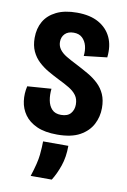

<svg xmlns="http://www.w3.org/2000/svg" viewBox="-86 -593 571 861"><g transform="rotate(10 199.5 -162.5)"><path d="M200 13Q144 13 107.5 -3.5Q71 -20 51.5 -47.5Q32 -75 27.5 -109Q23 -143 31 -177L140 -185Q137 -157 141.5 -132.5Q146 -108 160.5 -92.5Q175 -77 202 -77Q232 -77 246 -93.5Q260 -110 260 -134Q260 -159 248 -175.5Q236 -192 214.5 -205Q193 -218 164 -232Q140 -244 115.5 -258Q91 -272 70.5 -291Q50 -310 38 -336Q26 -362 26 -397Q26 -440 44.5 -472Q63 -504 100.5 -522.5Q138 -541 194 -541Q254 -541 293 -519Q332 -497 350 -458.5Q368 -420 362 -367L257 -355Q260 -380 254.5 -401Q249 -422 234.5 -436Q220 -450 195 -450Q169 -450 155 -435.5Q141 -421 141 -399Q141 -380 152 -365Q163 -350 183 -338Q203 -326 231 -312Q260 -297 287 -281.5Q314 -266 334.5 -246.5Q355 -227 366.5 -201Q378 -175 378 -139Q378 -99 360 -64.5Q342 -30 303.5 -8.5Q265 13 200 13ZM116 216Q137 152 140.5 115.5Q144 79 144 54H259Q259 105 245 145.5Q231 186 212 216Z"/></g></svg>

Font: Bricolage Grotesque 36pt Condensed SemiBold
Style: Regular
Weight: 600
Width: 3
Designer: Mathieu Triay
Foundry: Atelier Triay
Version: Version 1.001;gftools[0.9.33.dev8+g029e19f]